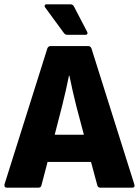

<svg xmlns="http://www.w3.org/2000/svg" viewBox="-23 -868 642 888"><path d="M9 0Q-5 0 -2 -16L196 -644Q200 -655 212 -655H384Q396 -655 400 -644L598 -16Q603 0 588 0H441Q430 0 427 -11L398 -119H197L169 -12Q167 0 154 0ZM264 -377 230 -245H365L330 -377Q321 -413 313 -448Q305 -483 298 -518H296Q289 -483 281 -448Q273 -413 264 -377ZM288 -707Q278 -707 272 -716L187 -832Q182 -838 184 -843Q186 -848 192 -848H303Q314 -848 319 -838L380 -721Q383 -716 381 -711.5Q379 -707 373 -707Z"/></svg>

Font: Sofia Sans Semi Condensed Black
Style: Regular
Weight: 900
Designer: Botio Nikoltchev, Ani Petrova
Foundry: lettersoup
Version: Version 4.100; ttfautohint (v1.8.4.7-5d5b)